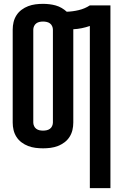

<svg xmlns="http://www.w3.org/2000/svg" viewBox="-20 -763 640 998"><path d="M447 215V-628Q427 -621 405 -616.5Q383 -612 361 -611Q361 -610 361 -609.5Q361 -609 361 -609V-126Q361 -106 356.5 -87Q352 -68 341.5 -51.5Q331 -35 315 -23Q299 -11 280.5 -4Q262 3 242.5 5.5Q223 8 204 8Q184 8 164.5 5.5Q145 3 126.5 -4Q108 -11 92 -23Q76 -35 65.5 -51.5Q55 -68 50.5 -87Q46 -106 46 -126V-609Q46 -629 50.5 -648Q55 -667 65.5 -683.5Q76 -700 92 -712Q108 -724 126.5 -731Q145 -738 164.5 -740.5Q184 -743 204 -743Q220 -743 237 -741Q254 -739 270 -734.5Q286 -730 300.5 -721.5Q315 -713 327 -702Q358 -703 389.5 -710.5Q421 -718 447 -735H554V215ZM204 -84Q213 -84 222.5 -86Q232 -88 239.5 -93.5Q247 -99 251 -108Q255 -117 255 -126V-609Q255 -618 251 -627Q247 -636 239.5 -641.5Q232 -647 222.5 -649Q213 -651 204 -651Q194 -651 185 -649Q176 -647 168.5 -641.5Q161 -636 157 -627Q153 -618 153 -609V-126Q153 -117 157 -108Q161 -99 168.5 -93.5Q176 -88 185 -86Q194 -84 204 -84Z"/></svg>

Font: Iosevka SS04 Semibold Extended
Style: Regular
Weight: 600
Width: 7
Monospace: yes
Designer: Belleve Invis
Foundry: Belleve Invis
Version: Version 19.0.0; ttfautohint (v1.8.4)